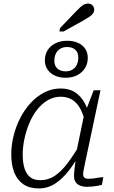

<svg xmlns="http://www.w3.org/2000/svg" viewBox="-20 -1042 636 1074"><path d="M484 -376 460 -342Q450 -392 432.5 -427.5Q415 -463 387 -482Q359 -501 319 -501Q280 -501 246.5 -481Q213 -461 187 -427.5Q161 -394 143.5 -352Q126 -310 116.5 -264.5Q107 -219 107 -177Q107 -131 117.5 -99Q128 -67 149.5 -50.5Q171 -34 205 -34Q249 -34 285 -57.5Q321 -81 355 -125.5Q389 -170 426 -232L436 -201Q404 -138 367 -90Q330 -42 288.5 -15Q247 12 197 12Q145 12 111 -11Q77 -34 60 -76.5Q43 -119 43 -178Q43 -228 55.5 -280Q68 -332 92 -379.5Q116 -427 150 -464.5Q184 -502 227 -524.5Q270 -547 320 -547Q368 -547 401 -525Q434 -503 454.5 -464.5Q475 -426 484 -376ZM542 -537 470 -197Q462 -160 456.5 -134Q451 -108 448 -92Q445 -76 445 -68Q445 -54 452.5 -48Q460 -42 475 -42Q499 -42 521 -46.5Q543 -51 558 -51L550 -8Q539 -5 525 -2.5Q511 0 496 1.5Q481 3 466 3Q445 3 428.5 -3.5Q412 -10 403 -23.5Q394 -37 394 -58Q394 -72 397.5 -103Q401 -134 406 -169L403 -171L451 -403L456 -412L504 -537ZM355 -779Q333 -779 316.5 -769Q300 -759 292 -741.5Q284 -724 284 -702Q284 -674 301 -658.5Q318 -643 347 -643Q370 -643 386 -653Q402 -663 410 -680.5Q418 -698 418 -719Q418 -749 401 -764Q384 -779 355 -779ZM471 -718Q471 -686 455.5 -661Q440 -636 412 -621.5Q384 -607 347 -607Q313 -607 287 -619Q261 -631 246 -653Q231 -675 231 -703Q231 -737 246.5 -761.5Q262 -786 290.5 -800Q319 -814 356 -814Q390 -814 416 -802.5Q442 -791 456.5 -769.5Q471 -748 471 -718ZM406 -979Q419 -992 429 -1001.5Q439 -1011 449.5 -1016.5Q460 -1022 472 -1022Q489 -1022 498 -1011.5Q507 -1001 507 -988Q507 -976 500 -966.5Q493 -957 480.5 -948.5Q468 -940 449 -929L336 -866H312L316 -885Z"/></svg>

Font: Roboto Serif 20pt ExtraLight
Style: Italic
Weight: 250
Italic angle: -10°
Version: Version 1.007